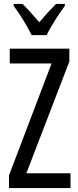

<svg xmlns="http://www.w3.org/2000/svg" viewBox="-20 -963 401 983"><path d="M142 -783H219C240 -829 282 -892 312 -933V-943H267C233 -908 215 -889 181 -849C151 -883 120 -920 95 -943H50V-933C85 -886 121 -827 142 -783ZM341 0V-76H115L335 -648V-714H30V-638H244L26 -65V0Z"/></svg>

Font: Noto Sans Devanagari ExtraCondensed
Style: Regular
Weight: 400
Width: 2
Designer: Jelle Bosma - Monotype Design Team
Foundry: Monotype Imaging Inc.
Version: Version 2.004